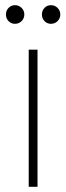

<svg xmlns="http://www.w3.org/2000/svg" viewBox="-20 -722 256 742"><path d="M177 -630Q162 -630 152 -640.5Q142 -651 142 -666Q142 -681 152 -691.5Q162 -702 177 -702Q192 -702 202.5 -691.5Q213 -681 213 -666Q213 -651 202.5 -640.5Q192 -630 177 -630ZM38 -630Q23 -630 13 -640.5Q3 -651 3 -666Q3 -681 13 -691.5Q23 -702 38 -702Q53 -702 63.5 -691.5Q74 -681 74 -666Q74 -651 63.5 -640.5Q53 -630 38 -630ZM91 0V-530H125V0Z"/></svg>

Font: Be Vietnam Pro Thin
Style: Regular
Weight: 100
Designer: Lam Bao, Tony Le, Vietanh Nguyen
Foundry: Yellow Type Foundry
Version: Version 1.002; ttfautohint (v1.8.3)